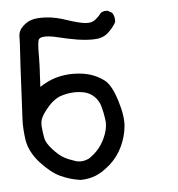

<svg xmlns="http://www.w3.org/2000/svg" viewBox="-45 -487 589 634"><g transform="rotate(-5 250.0 -170.5)"><path d="M196.3 103.5Q162.6 98.6 131.8 84.5Q101.1 70.3 67.9 34.2Q34.7 -2.4 27.8 -41.5Q24.9 -60.5 23.7 -78.6Q22.5 -96.7 23.4 -113.8Q25.4 -147 28.8 -221.2Q32.2 -295.4 34.7 -331.1Q37.1 -366.2 37.1 -384.3Q37.1 -404.8 52.7 -419.4Q67.4 -433.1 83.5 -437.5Q99.1 -442.4 129.9 -440.9Q160.2 -439.5 199.7 -425.8Q237.8 -413.1 258.8 -411.1Q278.3 -409.2 290.5 -418.5Q303.2 -428.7 308.1 -436Q315.4 -446.3 332.5 -445.3H333.5L335 -444.8L347.7 -438L348.6 -437L349.6 -436Q357.4 -424.3 356.4 -407.7V-406.7L356 -405.8Q354 -401.9 351.6 -398.2Q349.1 -394.5 346.2 -390.6Q343.3 -386.7 339.8 -382.8Q336.4 -378.9 332 -375Q323.7 -366.2 312.5 -361.3Q301.3 -356.4 287.6 -355.5Q274.4 -354.5 259.5 -355.5Q244.6 -356.4 228 -358.9Q195.3 -364.3 164.1 -372.1Q148.9 -376 137 -377.4Q125 -378.9 115.7 -377.9Q100.6 -376.5 98.6 -366.7Q97.7 -362.3 96.9 -355.7Q96.2 -349.1 95.9 -340.6Q95.7 -332 95.7 -321.8Q95.7 -318.4 95.7 -314.5Q95.7 -310.5 95.5 -306.2Q95.2 -301.8 95.2 -296.6Q95.2 -291.5 95 -285.6Q94.7 -279.8 94.5 -273.7Q94.2 -267.6 93.8 -260.5Q93.3 -253.4 93 -246.1Q92.8 -238.8 92.3 -230.7Q91.8 -222.7 91.3 -213.9Q117.7 -231.4 143.6 -239.3Q158.7 -243.7 174.1 -245.8Q189.5 -248 205.1 -247.6Q236.3 -247.1 260.3 -239.5Q284.2 -231.9 305.2 -216.3Q327.1 -199.7 343.8 -146.5Q360.4 -93.3 356.9 -59.6Q353.5 -25.9 338.4 6.3Q330.6 22.5 320.3 36.4Q310.1 50.3 297.4 61.5Q292.5 65.9 287.4 69.8Q282.2 73.7 277.3 77.4Q272.5 81.1 267.6 84Q262.7 86.9 257.8 89.4Q252.9 91.8 248.5 93.8Q224.6 103.5 197.3 103.5H196.8ZM229 36.6Q249 24.4 265.1 4.9Q272.9 -4.9 279.1 -16.1Q285.2 -27.3 290 -40.5Q298.8 -65.9 295.9 -86.9Q293 -109.4 287.1 -130.9Q281.7 -151.4 267.3 -165.3Q252.9 -179.2 234.9 -183.1Q216.3 -187.5 194.3 -186Q187 -185.5 179.7 -184.3Q172.4 -183.1 165.5 -181.2Q158.7 -179.2 151.9 -176.8Q147.9 -175.3 144.3 -173.1Q140.6 -170.9 136.7 -168.2Q132.8 -165.5 128.9 -162.4Q125 -159.2 121.3 -155.5Q117.7 -151.9 113.8 -147.5Q104.5 -136.7 98.1 -127.7Q91.8 -118.7 88.9 -111.8Q83 -98.6 84.5 -82Q85.9 -64.5 89.4 -45.4Q92.3 -28.3 112.8 -5.9Q133.3 16.6 148.4 24.4Q155.8 28.8 165.3 32.5Q174.8 36.1 186 40Q206.5 46.4 229 36.6Z"/></g></svg>

Font: NaikaiFont
Style: SemiBold
Weight: 600
Version: Version 1.89